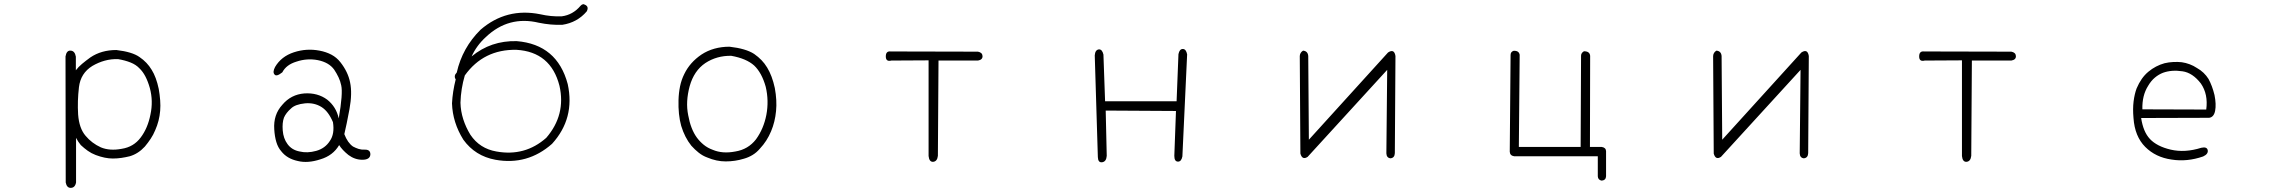

<svg xmlns="http://www.w3.org/2000/svg" viewBox="-20 -780 11040 929"><path d="M347 -440Q359 -456 377 -471Q395 -486 417 -502Q470 -538 543 -538Q620 -529 655 -504Q692 -479 714 -442Q736 -407 748 -350Q753 -322 755 -295Q757 -268 755 -244Q751 -195 731 -150Q722 -128 709 -108.5Q696 -89 681 -71Q649 -36 608 -24Q588 -19 567.5 -16Q547 -13 526 -13Q488 -13 443 -30Q422 -38 404.5 -50.5Q387 -63 371 -78Q357 -95 348 -113V103Q343 129 322 129Q303 129 298 103L297 -507Q302 -537 322 -535Q342 -534 347 -506ZM551 -494Q518 -495 487 -486.5Q456 -478 427 -461Q370 -426 362 -358Q358 -324 357 -291.5Q356 -259 358 -226Q363 -159 394 -123Q409 -105 427.5 -91Q446 -77 468 -67Q511 -49 569 -60Q627 -69 661 -115Q695 -160 708 -226Q722 -291 705 -354Q696 -386 683.5 -410Q671 -434 654 -450Q638 -467 612 -477.5Q586 -488 551 -494Z M1311 -456Q1341 -507 1402 -527Q1463 -547 1526 -535Q1558 -529 1583.5 -515.5Q1609 -502 1627 -479Q1664 -432 1674 -381Q1685 -329 1671 -252Q1664 -213 1657.5 -183Q1651 -153 1646 -131Q1662 -89 1688 -71Q1701 -64 1715 -59.5Q1729 -55 1744 -56Q1773 -57 1772 -32Q1770 -7 1733 -7Q1697 -7 1666 -30Q1636 -54 1621 -78Q1591 -27 1530 -9Q1469 11 1421 -1Q1369 -12 1341 -48Q1325 -66 1317 -93Q1309 -120 1307 -154Q1302 -225 1346 -273Q1388 -323 1453 -328Q1485 -330 1512.5 -322.5Q1540 -315 1563 -298Q1607 -263 1619 -207Q1640 -328 1631 -367Q1627 -387 1618 -406Q1609 -425 1597 -443Q1572 -478 1518 -489Q1466 -499 1415 -482Q1365 -467 1346 -430Q1317 -407 1308 -420Q1298 -431 1311 -456ZM1591 -189Q1580 -215 1566.5 -233Q1553 -251 1536 -262Q1501 -284 1456 -280Q1408 -275 1388 -255Q1364 -234 1354 -211Q1345 -186 1348 -149Q1351 -110 1371 -83Q1392 -54 1430 -47Q1467 -38 1510 -50Q1553 -62 1576 -98Q1600 -132 1591 -189Z M2802 -760Q2833 -752 2819 -725Q2773 -671 2701 -660Q2673 -659 2644.5 -661.5Q2616 -664 2587 -670Q2441 -705 2331 -601Q2286 -560 2262 -507Q2355 -584 2480 -581Q2676 -565 2727 -373Q2763 -207 2651 -84Q2532 21 2377 -7Q2279 -25 2222 -104Q2170 -187 2167 -280Q2170 -337 2185 -396Q2177 -407 2183 -420Q2186 -423 2190 -429Q2217 -549 2305 -636Q2430 -744 2594 -711Q2620 -705 2646 -702.5Q2672 -700 2698 -701Q2752 -708 2789 -752Q2794 -758 2802 -760ZM2479 -539Q2320 -542 2229 -415Q2210 -351 2208 -283Q2209 -242 2221.5 -203Q2234 -164 2256 -128Q2301 -61 2382 -47Q2520 -22 2623 -113Q2719 -224 2687 -365Q2645 -529 2479 -539Z M3510 -554Q3589 -545 3629 -519Q3649 -505 3664.5 -489Q3680 -473 3692 -453Q3716 -414 3729 -354Q3740 -294 3735 -243Q3730 -190 3711 -145Q3701 -121 3687.5 -100Q3674 -79 3657 -61Q3641 -42 3621 -30Q3601 -18 3579 -12Q3537 1 3491 1Q3447 1 3402 -18Q3380 -26 3361 -41Q3342 -56 3325 -75Q3293 -115 3276 -171Q3261 -225 3263 -296Q3264 -331 3270.5 -362.5Q3277 -394 3291 -422Q3318 -478 3374 -516Q3432 -554 3510 -554ZM3518 -510Q3448 -511 3393 -475Q3338 -438 3317 -363Q3307 -326 3305 -291Q3303 -256 3310 -222Q3322 -155 3352 -114Q3366 -95 3385 -79.5Q3404 -64 3429 -55Q3476 -35 3538 -47Q3600 -57 3638 -106Q3675 -157 3688 -224Q3701 -292 3685 -360Q3666 -428 3629 -463Q3591 -497 3518 -510Z M4518 -26Q4515 1 4495 3Q4476 4 4473 -25V-488L4293 -487Q4266 -480 4266 -507Q4266 -534 4290 -531L4712 -530Q4733 -526 4734 -509Q4735 -491 4712 -487H4521Z M5701 -23Q5696 2 5680 2Q5662 2 5662 -26L5670 -243L5330 -245L5335 -26Q5333 2 5313 5Q5293 8 5292 -20L5277 -512Q5279 -539 5297 -541Q5313 -542 5319 -516L5327 -290H5673L5682 -518Q5687 -543 5703 -543Q5719 -543 5724 -517Z M6285 -535Q6308 -533 6310 -509L6313 -104L6696 -526Q6726 -546 6732 -509L6729 -39Q6728 -16 6708 -14Q6689 -16 6688 -38L6692 -442L6307 -21Q6281 -4 6272 -37L6269 -509Q6270 -526 6285 -535Z M7303 -534Q7329 -536 7333 -515L7329 -69H7628L7630 -510Q7630 -524 7644 -532Q7672 -532 7674 -510L7673 -69H7730Q7750 -66 7751 -49V73Q7750 92 7730 94Q7712 91 7711 73V-24H7306Q7286 -27 7285 -46L7289 -514Q7289 -529 7303 -534Z M8285 -535Q8308 -533 8310 -509L8313 -104L8696 -526Q8726 -546 8732 -509L8729 -39Q8728 -16 8708 -14Q8689 -16 8688 -38L8692 -442L8307 -21Q8281 -4 8272 -37L8269 -509Q8270 -526 8285 -535Z M9518 -26Q9515 1 9495 3Q9476 4 9473 -25V-488L9293 -487Q9266 -480 9266 -507Q9266 -534 9290 -531L9712 -530Q9733 -526 9734 -509Q9735 -491 9712 -487H9521Z M10340 -209Q10345 -176 10355.5 -150.5Q10366 -125 10383 -107Q10399 -90 10424 -77Q10449 -64 10483 -56Q10552 -40 10631 -65Q10658 -71 10662 -54Q10666 -35 10640 -23Q10562 4 10487 -8Q10410 -19 10360 -69Q10309 -120 10303 -209Q10299 -254 10303.5 -289.5Q10308 -325 10318 -352Q10329 -378 10343 -398Q10357 -418 10375 -433Q10410 -462 10453 -474Q10474 -479 10495.5 -480Q10517 -481 10536 -479Q10577 -473 10610 -451Q10628 -441 10642 -427.5Q10656 -414 10666 -398Q10684 -365 10695 -320Q10704 -275 10698 -244Q10692 -213 10669 -210ZM10655 -250Q10665 -324 10629 -376Q10589 -428 10540 -435Q10488 -443 10446 -428Q10425 -420 10406.5 -404.5Q10388 -389 10374 -365Q10344 -318 10346 -251Z"/></svg>

Font: Yomogi
Style: Regular
Weight: 400
Designer: satsuyako
Foundry: satsuyako
Version: Version 3.100